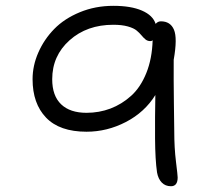

<svg xmlns="http://www.w3.org/2000/svg" viewBox="-20 -708 740 659"><path d="M566.9 -68.8Q547.4 -68.8 535.2 -81.5Q522.9 -94.2 519 -116.2Q512.7 -159.2 512.2 -232.2Q511.7 -305.2 513.2 -381.8Q476.6 -322.8 412.1 -289.3Q347.7 -255.9 276.9 -255.9Q184.6 -255.9 138.2 -304.2Q91.8 -352.5 91.8 -436Q91.8 -482.9 111.6 -527.8Q131.3 -572.8 166 -608.4Q200.7 -644 253.9 -666Q307.1 -688 369.1 -688Q429.7 -688 467.3 -671.6Q504.9 -655.3 514.2 -626Q521.5 -634.8 532.2 -634.8Q564.9 -634.8 577.1 -606Q589.4 -577.1 576.2 -502.9Q575.7 -439.9 576.9 -350.3Q578.1 -260.7 578.1 -257.8Q578.1 -200.2 584 -153.1Q589.8 -106 589.8 -99.1Q589.8 -68.8 566.9 -68.8ZM159.2 -436Q159.2 -379.4 189.7 -350.1Q220.2 -320.8 276.9 -320.8Q320.3 -320.8 359.1 -335.4Q397.9 -350.1 430.2 -379.2Q462.4 -408.2 482.2 -457.3Q502 -506.3 503.9 -569.8Q501 -566.9 496.1 -566.9Q486.3 -566.9 479.2 -572.8Q472.2 -578.6 465.6 -586.7Q459 -594.7 449.2 -603Q439.5 -611.3 418.9 -617.2Q398.4 -623 369.1 -623Q278.3 -623 218.8 -569.8Q159.2 -516.6 159.2 -436Z"/></svg>

Font: Shantell Sans Irregular Bouncy
Style: Regular
Weight: 300
Designer: Stephen Nixon, Anya Danilova, Shantell Martin
Foundry: Arrow Type
Version: Version 1.006;[9816181b4]